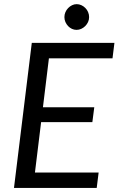

<svg xmlns="http://www.w3.org/2000/svg" viewBox="-20 -928 585 948"><path d="M221.5 -640 192 -398.5H445.5L436 -325H183L152.5 -76H467L457.5 0H49L137 -716.5H545L535.5 -640ZM420 -843.5Q420 -830.5 414.8 -819.2Q409.5 -808 400.8 -799.2Q392 -790.5 381 -785.5Q370 -780.5 358 -780.5Q346 -780.5 335.2 -785.5Q324.5 -790.5 316.2 -799.2Q308 -808 303 -819.2Q298 -830.5 298 -843.5Q298 -856.5 303 -868Q308 -879.5 316.5 -888.2Q325 -897 335.8 -902.2Q346.5 -907.5 358.5 -907.5Q370.5 -907.5 381.5 -902.5Q392.5 -897.5 401.2 -888.8Q410 -880 415 -868.2Q420 -856.5 420 -843.5Z"/></svg>

Font: Lato 2
Style: Italic
Weight: 400
Italic angle: -7°
Designer: Lukasz Dziedzic with Adam Twardoch and Botio Nikoltchev
Foundry: tyPoland Lukasz Dziedzic
Version: Version 2.015; 2015-08-06; http://www.latofonts.com/